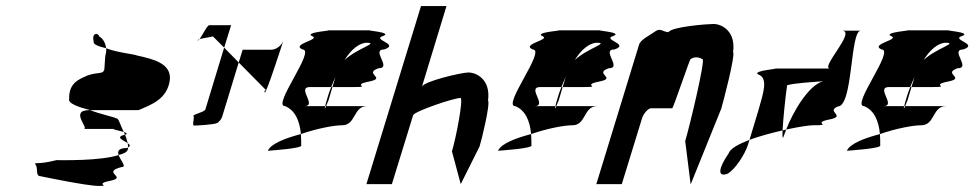

<svg xmlns="http://www.w3.org/2000/svg" viewBox="-20 -795 3212 633"><path d="M98 -251C106 -239 96 -214 114 -214C114 -214 265 -182 306 -182C349 -182 284 -188 348 -200C398 -212 314 -227 380 -244C400 -244 377 -266 371 -284C313 -264 181 -267 166 -267C100 -250 90 -263 98 -251ZM208 -470C203 -454 238 -442 277 -432H437C476 -449 532 -467 540 -532C545 -586 486 -600 432 -612C425 -616 364 -622 330 -636C331 -626 329 -617 327 -610L324 -566C319 -549 306 -559 268 -546C242 -534 207 -523 208 -470ZM289 -658C286 -649 304 -642 330 -636C328 -652 320 -668 307 -675C305 -687 281 -689 289 -658ZM256 -370H363C341 -370 367 -366 388 -360C377 -381 373 -401 366 -404C354 -410 309 -419 277 -432H275C207 -432 276 -370 256 -370ZM388 -360C389 -357 391 -354 392 -351H394C401 -354 397 -357 388 -360ZM371 -284C388 -288 399 -294 401 -301C402 -303 402 -306 402 -309C401 -308 400 -308 399 -307C370 -307 367 -296 371 -284ZM392 -351C358 -343 386 -333 401 -323C399 -331 396 -342 392 -351ZM401 -323C402 -318 402 -313 402 -309C412 -314 408 -318 401 -323Z M632 -662C633 -661 636 -663 638 -666C635 -665 631 -663 632 -662ZM638 -666C647 -669 666 -671 682 -675L719 -638L742 -712H670C663 -712 647 -678 638 -666ZM618 -412C622 -406 612 -381 620 -381C629 -381 688 -384 697 -390C705 -396 711 -404 713 -412L767 -589L719 -638L657 -434C654 -425 614 -418 618 -412ZM767 -589 855 -500C863 -500 848 -497 853 -490C857 -484 910 -647 914 -661C908 -644 890 -631 874 -631H780ZM914 -661V-662Z M863 -298C877 -299 980 -306 973 -316C973 -329 973 -341 972 -353C919 -339 873 -321 863 -298ZM920 -445C952 -432 968 -398 972 -353C1027 -372 1082 -382 1108 -382C1154 -382 1144 -445 1190 -445H1055C1052 -437 1049 -433 1052 -445H983C1028 -445 956 -508 1002 -508H1072C1076 -519 1081 -530 1086 -541L1076 -508H1146C1209 -508 1135 -514 1196 -526C1258 -538 1176 -552 1228 -570C1274 -570 1201 -632 1247 -632C1299 -650 1205 -664 1242 -676C1280 -689 1175 -695 1203 -695H1059C1087 -695 980 -689 1009 -676C1039 -664 938 -650 977 -632C1023 -632 875 -445 920 -445ZM1060 -474C1056 -460 1053 -451 1052 -445H1055C1058 -453 1063 -464 1063 -464L1076 -508H1072C1067 -496 1063 -485 1060 -474ZM1116 -597C1136 -630 1164 -654 1189 -654C1231 -654 1156 -635 1116 -597Z M1188 -188H1272L1342 -415C1346 -428 1476 -472 1498 -472C1509 -472 1483 -338 1470 -296L1499 -188L1561 -312C1567 -330 1597 -452 1589 -464C1598 -532 1552 -556 1524 -556C1502 -556 1377 -527 1371 -509L1452 -775H1368Z M1622 -298C1636 -299 1739 -306 1732 -316C1732 -329 1732 -341 1731 -353C1678 -339 1632 -321 1622 -298ZM1679 -445C1711 -432 1727 -398 1731 -353C1786 -372 1841 -382 1867 -382C1913 -382 1903 -445 1949 -445H1814C1811 -437 1808 -433 1811 -445H1742C1787 -445 1715 -508 1761 -508H1831C1835 -519 1840 -530 1845 -541L1835 -508H1905C1968 -508 1894 -514 1955 -526C2017 -538 1935 -552 1987 -570C2033 -570 1960 -632 2006 -632C2058 -650 1964 -664 2001 -676C2039 -689 1934 -695 1962 -695H1818C1846 -695 1739 -689 1768 -676C1798 -664 1697 -650 1736 -632C1782 -632 1634 -445 1679 -445ZM1819 -474C1815 -460 1812 -451 1811 -445H1814C1817 -453 1822 -464 1822 -464L1835 -508H1831C1826 -496 1822 -485 1819 -474ZM1875 -597C1895 -630 1923 -654 1948 -654C1990 -654 1915 -635 1875 -597Z M1946 -188H2030L2097 -406C2102 -421 2117 -438 2126 -438H2196C2200 -438 2256 -607 2257 -600C2268 -608 2281 -608 2296 -600C2307 -600 2252 -372 2239 -330L2257 -187L2358 -437C2363 -454 2405 -612 2397 -624C2406 -692 2360 -716 2332 -716C2314 -716 2194 -707 2184 -689C2167 -689 2157 -704 2141 -692C2125 -680 2092 -665 2087 -648Z M2382 -289C2349 -241 2344 -210 2378 -222C2403 -235 2436 -286 2446 -318L2451 -334C2415 -320 2387 -305 2382 -289ZM2479 -550C2514 -538 2497 -490 2480 -430L2451 -334C2484 -346 2524 -357 2560 -365C2562 -402 2569 -473 2575 -514C2598 -521 2665 -525 2694 -527C2647 -516 2594 -426 2572 -368C2614 -377 2648 -382 2660 -382C2729 -382 2657 -388 2709 -400C2777 -412 2700 -426 2742 -444C2793 -444 2782 -694 2818 -694H2755C2806 -694 2681 -569 2717 -569H2530C2564 -569 2459 -563 2479 -550ZM2568 -509C2567 -510 2568 -511 2569 -512ZM2560 -365C2559 -341 2560 -332 2566 -352C2568 -357 2570 -362 2572 -368Z M2772 -298C2786 -299 2889 -306 2882 -316C2882 -329 2882 -341 2881 -353C2828 -339 2782 -321 2772 -298ZM2829 -445C2861 -432 2877 -398 2881 -353C2936 -372 2991 -382 3017 -382C3063 -382 3053 -445 3099 -445H2964C2961 -437 2958 -433 2961 -445H2892C2937 -445 2865 -508 2911 -508H2981C2985 -519 2990 -530 2995 -541L2985 -508H3055C3118 -508 3044 -514 3105 -526C3167 -538 3085 -552 3137 -570C3183 -570 3110 -632 3156 -632C3208 -650 3114 -664 3151 -676C3189 -689 3084 -695 3112 -695H2968C2996 -695 2889 -689 2918 -676C2948 -664 2847 -650 2886 -632C2932 -632 2784 -445 2829 -445ZM2969 -474C2965 -460 2962 -451 2961 -445H2964C2967 -453 2972 -464 2972 -464L2985 -508H2981C2976 -496 2972 -485 2969 -474ZM3025 -597C3045 -630 3073 -654 3098 -654C3140 -654 3065 -635 3025 -597Z"/></svg>

Font: bitstorm
Style: sucnobl
Weight: 400
Version: Version 0.2